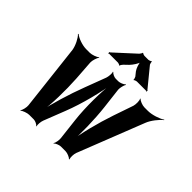

<svg xmlns="http://www.w3.org/2000/svg" viewBox="-187 -953 1169 1169"><g transform="rotate(45 397.5 -369.0)"><path d="M482 -357 466 -492C465 -506 472 -536 479 -545L476 -547C469 -538 444 -528 431 -528H408C395 -528 374 -538 369 -547L366 -545C371 -536 368 -506 363 -492L312 -357C276 -263 238 -138 225 -64H229C242 -138 244 -264 238 -360L229 -488C228 -505 238 -537 247 -547L244 -549C235 -539 202 -528 185 -528H154C120 -528 74 -545 56 -561L53 -558C71 -542 93 -498 98 -466L147 -38C149 -22 142 8 134 18L136 20C144 11 175 0 191 0H231C244 0 265 10 270 19L273 17C268 8 271 -21 277 -36L331 -174C371 -275 405 -413 416 -492H413C402 -413 400 -275 412 -174L428 -36C430 -21 425 8 418 17L419 19C426 10 451 0 464 0H504C520 0 547 11 553 20L557 18C551 8 552 -22 558 -38L726 -466C738 -498 773 -542 795 -558L794 -561C772 -545 720 -528 686 -528H655C638 -528 609 -539 602 -549L599 -547C606 -537 606 -505 601 -488L557 -360C524 -263 491 -136 484 -62L489 -63C496 -137 493 -262 482 -357ZM594 -615 495 -736C493 -740 489 -753 491 -756L487 -758C484 -754 472 -750 468 -750H433C429 -750 418 -754 416 -757L413 -756C414 -753 405 -740 402 -737L272 -618C271 -617 269 -617 268 -617L266 -614C266 -613 268 -612 268 -611C268 -609 265 -607 264 -606L266 -604C267 -605 269 -607 271 -607H349C353 -607 364 -603 366 -600L369 -601C367 -604 377 -617 380 -620L407 -646C422 -661 444 -694 446 -710H443C441 -694 453 -660 464 -646L484 -621C486 -617 491 -604 489 -601L492 -599C494 -603 507 -607 511 -607H592C593 -607 594 -605 595 -604L598 -607C597 -608 596 -609 596 -610C596 -611 597 -611 598 -612L596 -615Z"/></g></svg>

Font: Asimov
Style: EdgeNarIt
Weight: 500
Designer: Google
Version: Version 2.000980: 2014